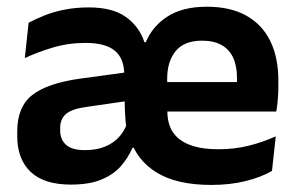

<svg xmlns="http://www.w3.org/2000/svg" viewBox="-20 -524 862 557"><path d="M593 12.5Q492.5 12.5 434 -23.8Q375.5 -60 357 -124L347 -148Q343.5 -174.5 342.5 -200.2Q341.5 -226 341.5 -253L340.5 -306.5Q340.5 -354.5 313 -377Q285.5 -399.5 228.5 -399.5Q178 -399.5 133.8 -386.2Q89.5 -373 52 -355.5L63 -458Q83.5 -469 109.8 -479.5Q136 -490 168.2 -496.2Q200.5 -502.5 237.5 -502.5Q306.5 -502.5 345.2 -474.8Q384 -447 399 -401.5H403Q422.5 -448.5 466.5 -476.5Q510.5 -504.5 580 -504.5Q648.5 -504.5 694.8 -478.5Q741 -452.5 764.2 -404.8Q787.5 -357 787.5 -290.5V-273Q787.5 -255 786 -236.2Q784.5 -217.5 781.5 -200.5H665.5Q666.5 -228.5 667 -252.8Q667.5 -277 667.5 -297.5Q667.5 -332.5 656.5 -356.5Q645.5 -380.5 623 -393.2Q600.5 -406 566 -406Q514.5 -406 489.8 -376Q465 -346 465 -295.5V-250.5L465.5 -236.5V-200.5Q465.5 -177 473 -157Q480.5 -137 498 -122.2Q515.5 -107.5 544 -99.2Q572.5 -91 614.5 -91Q660 -91 701.2 -101.2Q742.5 -111.5 780 -128.5L769 -28Q736.5 -9.5 691.8 1.5Q647 12.5 593 12.5ZM185.5 11.5Q107.5 11.5 68.8 -25.5Q30 -62.5 30 -129V-143Q30 -214.5 74.2 -248.8Q118.5 -283 213.5 -296L352.5 -315L360 -232.5L232 -214Q190 -208.5 172.2 -194Q154.5 -179.5 154.5 -151.5V-146.5Q154.5 -119 171.8 -103.8Q189 -88.5 226 -88.5Q260.5 -88.5 285 -98.8Q309.5 -109 325.5 -126.8Q341.5 -144.5 348.5 -166L386 -95.5H364.5Q351.5 -65.5 330.2 -41.5Q309 -17.5 274 -3Q239 11.5 185.5 11.5ZM409 -200.5V-286H755.5V-200.5Z"/></svg>

Font: Anek Telugu Medium SemiBold
Style: Regular
Weight: 600
Version: Version 1.003